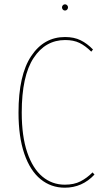

<svg xmlns="http://www.w3.org/2000/svg" viewBox="-20 -863 479 892"><path d="M412 -633 404 -623Q377 -650 349.5 -663.5Q322 -677 283 -677Q191 -677 136 -593.5Q81 -510 81 -340Q81 -230 106.5 -155Q132 -80 177 -42.5Q222 -5 281 -5Q324 -5 354 -20.5Q384 -36 410 -62L419 -52Q362 9 281 9Q217 9 168.5 -30.5Q120 -70 93 -148.5Q66 -227 66 -340Q66 -514 125 -602.5Q184 -691 282 -691Q324 -691 354.5 -676Q385 -661 412 -633ZM296 -829Q296 -823 292 -818.5Q288 -814 282 -814Q276 -814 272 -818.5Q268 -823 268 -829Q268 -834 272 -838.5Q276 -843 282 -843Q288 -843 292 -838.5Q296 -834 296 -829Z"/></svg>

Font: Fira Sans Compressed Hair
Style: Regular
Weight: 100
Width: 1
Designer: bBox Type GmbH & Carrois Corporate GbR & Edenspiekermann AG
Foundry: bBox Type GmbH & Carrois Corporate GbR & Edenspiekermann AG
Version: Version 4.301